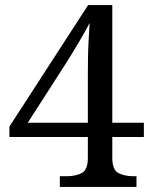

<svg xmlns="http://www.w3.org/2000/svg" viewBox="-20 -734 599 754"><path d="M215 0V-42H243Q277 -42 301 -54.5Q325 -67 325 -114V-196H17V-237L326 -714H421V-252H545V-196H421V-114Q421 -67 445 -54.5Q469 -42 503 -42H516V0ZM89 -252H325V-437Q325 -466 325.5 -502.5Q326 -539 328 -576Q330 -613 332 -644Q327 -634 316 -614Q305 -594 291 -570.5Q277 -547 264 -525.5Q251 -504 242 -490Z"/></svg>

Font: NotoSerif-Regular
Style: Regular
Weight: 400
Designer: Monotype Design Team
Foundry: Monotype Imaging Inc.
Version: Version 2.007; ttfautohint (v1.8) -l 8 -r 50 -G 200 -x 14 -D